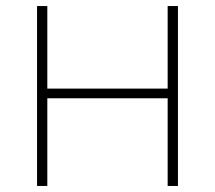

<svg xmlns="http://www.w3.org/2000/svg" viewBox="-20 -615 711 635"><path d="M102.5 0V-595H136.5V-322H534.5V-595H568.5V0H534.5V-290H136.5V0Z"/></svg>

Font: Encode Sans SC SemiExpanded Thin
Style: Regular
Weight: 250
Width: 6
Designer: Multiple Designers
Foundry: Impallari Type
Version: Version 3.002